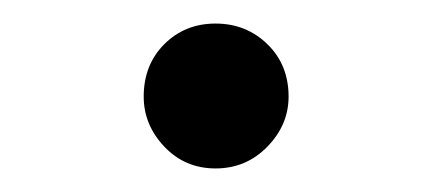

<svg xmlns="http://www.w3.org/2000/svg" viewBox="-20 -128 367 163"><path d="M163 15Q137 15 119.5 -3.5Q102 -22 102 -46Q102 -73 119.5 -90.5Q137 -108 163 -108Q189 -108 207 -90.5Q225 -73 225 -46Q225 -22 207 -3.5Q189 15 163 15Z"/></svg>

Font: Noto Serif SC
Style: Regular
Weight: 400
Designer: Ryoko NISHIZUKA 西塚涼子 (kana & ideographs); Frank Grießhammer (Latin, Greek & Cyrillic); Wenlong ZHANG 张文龙 (bopomofo); San
Foundry: Adobe
Version: Version 2.002-H1;hotconv 1.1.0;makeotfexe 2.6.0